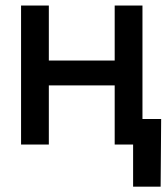

<svg xmlns="http://www.w3.org/2000/svg" viewBox="-20 -536 622 712"><path d="M161.1 -515.6V-311.5H405.3V-515.6H508.3V0H405.3V-219.2H161.1V0H58.1V-515.6ZM473.6 156.2V0H435.5V-94.7H577.6L575.7 156.2Z"/></svg>

Font: Inter Display Medium
Style: Regular
Weight: 500
Designer: Rasmus Andersson
Foundry: rsms
Version: Version 4.001;git-9221beed3